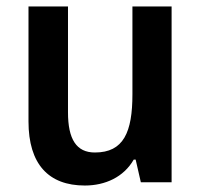

<svg xmlns="http://www.w3.org/2000/svg" viewBox="-20 -563 621 593"><path d="M510 -543H389V-272C389 -155 362 -92 273 -92C216 -92 190 -133 190 -216V-543H68V-188C68 -56 130 10 242 10C305 10 362 -16 393 -70H399L415 0H510Z"/></svg>

Font: Noto Sans Thai Looped SemiCondensed SemiBold
Style: Regular
Weight: 600
Width: 4
Designer: Sasikarn Vongin, Ben Mitchell
Foundry: The Fontpad Ltd
Version: Version 1.001